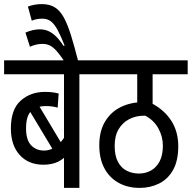

<svg xmlns="http://www.w3.org/2000/svg" viewBox="-20 -916 935 936"><path d="M443 -554H367V0H292V-197L314 -172Q295 -143 264 -128Q233 -113 192 -113Q119 -113 76 -160.5Q33 -208 33 -290Q33 -383 81 -425.5Q129 -468 199 -468Q219 -468 235.5 -466Q252 -464 266 -460L261 -391Q249 -395 234 -397Q219 -399 205 -399Q159 -399 133 -375.5Q107 -352 107 -290Q107 -234 131.5 -208Q156 -182 195 -182Q218 -182 238.5 -193Q259 -204 275 -222Q291 -240 301 -260L292 -216V-554H0V-622H443ZM156 -424 287 -205 252 -163 109 -401Z M295 -615Q272 -650 255 -668.5Q238 -687 222.5 -694.5Q207 -702 187 -702Q171 -702 156 -698.5Q141 -695 126 -688L104 -757Q122 -765 139.5 -769Q157 -773 174 -773Q197 -773 216 -764.5Q235 -756 253 -738.5Q271 -721 290 -692L295 -694Q276 -742 260.5 -770.5Q245 -799 228 -812Q211 -825 187 -825Q172 -825 159 -822.5Q146 -820 135 -815L116 -884Q132 -890 149 -893Q166 -896 184 -896Q222 -896 247.5 -880Q273 -864 291.5 -830Q310 -796 326.5 -742.5Q343 -689 362 -615Z M895 -554H724V-410Q784 -377 816.5 -325Q849 -273 849 -203Q849 -132 823.5 -87Q798 -42 755 -21Q712 0 661 0Q603 0 558.5 -24.5Q514 -49 489 -95.5Q464 -142 464 -208Q464 -277 492.5 -324Q521 -371 569.5 -394.5Q618 -418 678 -418H687L649 -413V-554H431V-622H895ZM657 -70Q690 -70 716.5 -85Q743 -100 758.5 -130Q774 -160 774 -206Q774 -251 751.5 -291Q729 -331 688 -352H682Q643 -352 610.5 -335.5Q578 -319 558.5 -286.5Q539 -254 539 -205Q539 -156 555.5 -126Q572 -96 599 -83Q626 -70 657 -70Z"/></svg>

Font: Noto Sans Devanagari ExtraCondensed
Style: Regular
Weight: 400
Width: 2
Designer: Jelle Bosma - Monotype Design Team
Foundry: Monotype Imaging Inc.
Version: Version 2.006